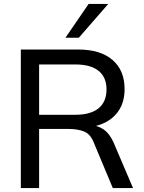

<svg xmlns="http://www.w3.org/2000/svg" viewBox="-20 -957 735 977"><path d="M86 0V-705H378Q491 -705 552.5 -652Q614 -599 614 -504Q614 -441 586 -397Q558 -353 507.5 -330Q457 -307 390 -307L407 -321H431Q472 -321 504 -300.5Q536 -280 557 -234L657 0H554L457 -232Q440 -275 407.5 -288Q375 -301 326 -301H179V0ZM179 -373H364Q441 -373 481.5 -406Q522 -439 522 -502Q522 -564 481.5 -596.5Q441 -629 364 -629H179ZM313 -765 431 -937H531L381 -765Z"/></svg>

Font: Mulish ExtraLight Medium
Style: Regular
Weight: 500
Version: Version 3.603